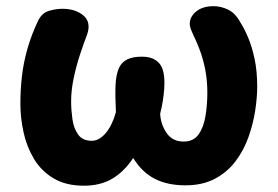

<svg xmlns="http://www.w3.org/2000/svg" viewBox="-20 -586 892 616"><path d="M249.1 9.8Q191.4 9.8 152 -13.7Q112.6 -37.2 89.1 -76.1Q65.7 -115 55.6 -161.4Q45.4 -207.9 45.4 -253Q45.4 -297.1 50.2 -340.1Q55 -383.1 67.6 -428.1Q80.2 -473.1 102.3 -519.6Q114.9 -545.1 137.7 -551.4Q160.4 -557.8 179.8 -557.8Q223 -557.8 248.2 -535.8Q273.4 -513.8 259 -473.8Q248.8 -447.7 236.7 -411.1Q224.6 -374.4 216.4 -335.3Q208.2 -296.1 208.2 -260.9Q208.2 -233.6 212.3 -204.1Q216.3 -174.7 230.6 -154.5Q244.8 -134.3 274.3 -134.3Q298.2 -134.3 319.1 -158.9Q340 -183.6 351.9 -226.1Q349.1 -281.6 350.8 -314.6Q352.4 -347.7 362 -368.7Q370.9 -387 388.6 -395.6Q406.3 -404.2 436 -404.2Q462.6 -404.2 479.1 -393.2Q495.7 -382.1 501.3 -364.7Q509.6 -342.2 506.9 -301.8Q504.2 -261.3 493.8 -221Q495.6 -187.4 514.3 -159.6Q533.1 -131.8 569.6 -131.8Q600.7 -131.8 617.1 -154.8Q633.4 -177.8 639.3 -213.9Q645.2 -250.1 645.2 -288.2Q645.2 -323.7 639.9 -354.7Q634.6 -385.7 624.7 -414.9Q614.8 -444.2 600.4 -473.2Q597.6 -479.7 593.2 -490.1Q588.8 -500.6 588.8 -509.4Q588.8 -532.2 609.4 -549.2Q630.1 -566.2 665.4 -566.2Q688.8 -566.2 712.1 -555Q735.3 -543.8 752.1 -512.6Q763 -496 775.5 -466.9Q788 -437.9 796.6 -398.1Q805.2 -358.2 805.2 -308.6Q805.2 -273 798.7 -230.8Q792.2 -188.6 777.2 -146.2Q762.2 -103.9 735.9 -68.9Q709.6 -33.9 669.9 -12.7Q630.2 8.6 574.7 8.6Q517.8 8.6 476.8 -12.2Q435.9 -33 407.3 -79Q378.8 -35.7 340.5 -12.9Q302.2 9.8 249.1 9.8Z"/></svg>

Font: Playpen Sans
Style: Regular
Weight: 400
Designer: Laura Meseguer, Veronika Burian, José Scaglione, Kostas Bartsokas, Vera Evstafieva, Tom Grace, Yorlmar Campos
Foundry: TypeTogether
Version: Version 2.000